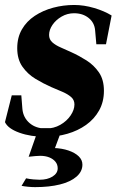

<svg xmlns="http://www.w3.org/2000/svg" viewBox="-22 -538 489 780"><path d="M163.4 17.8Q103 17.8 56.7 1.1Q10.4 -15.6 -1.8 -41.8L25.8 -150.8H64.6L69 -95.2Q72.4 -60 98.2 -37.9Q124 -15.8 164 -15.8Q196.6 -15.8 223 -30.9Q249.4 -46 264.9 -69Q280.4 -92 280.4 -113.6Q280.4 -132.2 266.7 -144Q253 -155.8 231.6 -165Q210.2 -174.2 186.4 -184.2Q153.8 -198.6 122 -217.8Q90.2 -237 69.1 -267.1Q48 -297.2 48 -342.4Q48 -385.8 67.1 -418.8Q86.2 -451.8 119.4 -473.7Q152.6 -495.6 194 -506.7Q235.4 -517.8 279.4 -517.8Q319 -517.8 360.6 -505.5Q402.2 -493.2 431.4 -475L408.6 -358.2H369.4L364.4 -414.8Q361.8 -446 338 -465.1Q314.2 -484.2 278.8 -484.2Q251.6 -484.2 228.2 -470.6Q204.8 -457 191.1 -436.8Q177.4 -416.6 177.4 -396Q177.4 -377.8 190.6 -366Q203.8 -354.2 224.7 -345.2Q245.6 -336.2 268 -325.8Q299 -311.8 329.3 -292.6Q359.6 -273.4 379.9 -243.9Q400.2 -214.4 400.2 -169.2Q400.2 -124.2 380.6 -89.2Q361 -54.2 327.6 -30.5Q294.2 -6.8 251.6 5.5Q209 17.8 163.4 17.8ZM120.6 222.2Q107.2 222.2 92 220.7Q76.8 219.2 65.6 217L84 186.4Q98.6 189.6 113.8 190.9Q129 192.2 138.8 192.2Q170.8 192.2 191.6 179.1Q212.4 166 212.4 145.8Q212.4 130.2 203.1 118.9Q193.8 107.6 178 101.3Q162.2 95 141 95Q134 95 121 96.1Q108 97.2 94.4 98.8L135.2 -17.4H231.4L198.4 71.2L195.2 63.2Q230.2 64.4 256.7 73.6Q283.2 82.8 298 97.3Q312.8 111.8 312.8 130.8Q312.8 158.8 288.7 179.7Q264.6 200.6 221.5 211.4Q178.4 222.2 120.6 222.2Z"/></svg>

Font: Wittgenstein
Style: Italic
Weight: 400
Italic angle: -11°
Designer: Jörg Drees
Foundry: Jörg Drees
Version: Version 1.500